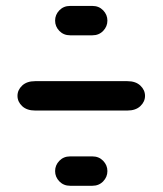

<svg xmlns="http://www.w3.org/2000/svg" viewBox="-20 -756 540 638"><path d="M212.9 -138.7H287.1Q308.6 -138.7 322.8 -153.3Q336.9 -168 336.9 -187.5Q336.9 -207 322.8 -221.7Q308.6 -236.3 287.1 -236.3H212.9Q191.4 -236.3 177.2 -221.7Q163.1 -207 163.1 -187.5Q163.1 -168 177.2 -153.3Q191.4 -138.7 212.9 -138.7ZM96.7 -388.7H403.3Q430.7 -388.7 446.3 -403.3Q461.9 -418 461.9 -437.5Q461.9 -457 446.3 -471.7Q430.7 -486.3 403.3 -486.3H96.7Q69.3 -486.3 53.7 -471.7Q38.1 -457 38.1 -437.5Q38.1 -418 53.7 -403.3Q69.3 -388.7 96.7 -388.7ZM212.9 -638.7H287.1Q308.6 -638.7 322.8 -653.3Q336.9 -668 336.9 -687.5Q336.9 -707 322.8 -721.7Q308.6 -736.3 287.1 -736.3H212.9Q191.4 -736.3 177.2 -721.7Q163.1 -707 163.1 -687.5Q163.1 -668 177.2 -653.3Q191.4 -638.7 212.9 -638.7Z"/></svg>

Font: Workbench
Style: Regular
Weight: 400
Designer: Jens Kutilek
Foundry: Jens Kutilek
Version: Version 2.001